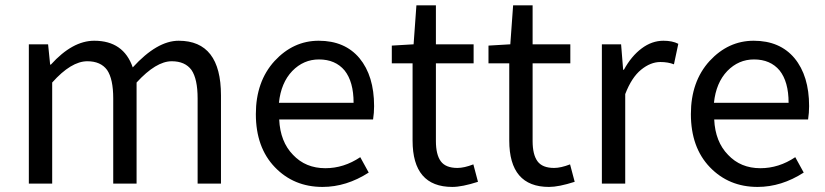

<svg xmlns="http://www.w3.org/2000/svg" viewBox="-20 -699 3142 731"><path d="M163.1 -530.3 170.9 -453.1H173.8Q255.9 -543.9 338.9 -543.9Q450.2 -543.9 485.4 -442.4Q578.1 -543.9 660.2 -543.9Q821.3 -543.9 821.3 -335.9V0H732.4V-324.2Q732.4 -398.4 709 -432.6Q684.6 -465.8 633.8 -465.8Q574.2 -465.8 500 -384.8V0H411.1V-324.2Q411.1 -398.4 387.7 -432.6Q363.3 -465.8 312.5 -465.8Q251 -465.8 178.7 -384.8V0H89.8V-530.3Z M1208 12.7Q1098.6 12.7 1026.4 -62.5Q954.1 -137.7 954.1 -264.6Q954.1 -388.7 1025.4 -466.8Q1096.7 -543.9 1193.4 -543.9Q1293 -543.9 1348.6 -477.5Q1404.3 -410.2 1404.3 -294.9Q1404.3 -269.5 1400.4 -244.1H1043Q1046.9 -159.2 1095.7 -109.4Q1143.6 -58.6 1218.8 -58.6Q1289.1 -58.6 1351.6 -100.6L1383.8 -42Q1298.8 12.7 1208 12.7ZM1326.2 -307.6Q1326.2 -387.7 1292 -430.7Q1256.8 -472.7 1194.3 -472.7Q1135.7 -472.7 1092.8 -428.7Q1049.8 -383.8 1042 -307.6Z M1702.1 12.7Q1550.8 12.7 1550.8 -164.1V-458H1471.7V-525.4L1554.7 -530.3L1565.4 -678.7H1639.6V-530.3H1783.2V-458H1639.6V-162.1Q1639.6 -110.4 1658.2 -85Q1676.8 -59.6 1721.7 -59.6Q1747.1 -59.6 1782.2 -73.2L1799.8 -6.8Q1739.3 12.7 1702.1 12.7Z M2070.3 12.7Q1918.9 12.7 1918.9 -164.1V-458H1839.8V-525.4L1922.9 -530.3L1933.6 -678.7H2007.8V-530.3H2151.4V-458H2007.8V-162.1Q2007.8 -110.4 2026.4 -85Q2044.9 -59.6 2089.8 -59.6Q2115.2 -59.6 2150.4 -73.2L2168 -6.8Q2107.4 12.7 2070.3 12.7Z M2344.7 -530.3 2352.5 -433.6H2355.5Q2383.8 -485.4 2422.9 -514.6Q2461.9 -543.9 2505.9 -543.9Q2540 -543.9 2562.5 -532.2L2545.9 -454.1Q2523.4 -462.9 2494.1 -462.9Q2457 -462.9 2420.9 -433.6Q2384.8 -404.3 2360.4 -340.8V0H2271.5V-530.3Z M2864.3 12.7Q2754.9 12.7 2682.6 -62.5Q2610.4 -137.7 2610.4 -264.6Q2610.4 -388.7 2681.6 -466.8Q2752.9 -543.9 2849.6 -543.9Q2949.2 -543.9 3004.9 -477.5Q3060.5 -410.2 3060.5 -294.9Q3060.5 -269.5 3056.6 -244.1H2699.2Q2703.1 -159.2 2752 -109.4Q2799.8 -58.6 2875 -58.6Q2945.3 -58.6 3007.8 -100.6L3040 -42Q2955.1 12.7 2864.3 12.7ZM2982.4 -307.6Q2982.4 -387.7 2948.2 -430.7Q2913.1 -472.7 2850.6 -472.7Q2792 -472.7 2749 -428.7Q2706.1 -383.8 2698.2 -307.6Z"/></svg>

Font: Noto Traditional Nushu
Style: Regular
Weight: 400
Designer: LIU Zhao
Foundry: Z&Z Studio
Version: Version 1.001; ttfautohint (v1.8.3) -l 8 -r 50 -G 200 -x 14 